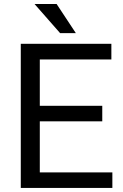

<svg xmlns="http://www.w3.org/2000/svg" viewBox="-20 -927 608 947"><path d="M484.4 -328.6H176.3V-76.7H534.2V0H82.5V-710.9H529.3V-633.8H176.3V-405.3H484.4ZM354 -763.7H276.4L150.4 -907.2H259.3Z"/></svg>

Font: MAUL
Style: Regular
Weight: 400
Designer: MAUL
Version: Version 1.0; 2020; ttfautohint (v1.8.3)